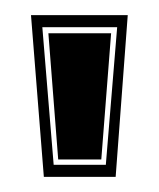

<svg xmlns="http://www.w3.org/2000/svg" viewBox="-20 -559 210 254"><path d="M38 -325 21 -539H149L133 -325ZM51 -341H120L135 -523H36ZM57 -348 44 -515H127L114 -348Z"/></svg>

Font: Alumni Sans Collegiate One SC
Style: Regular
Weight: 400
Designer: Robert E. Leuschke
Foundry: Robert E. Leuschke
Version: Version 1.100